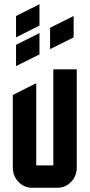

<svg xmlns="http://www.w3.org/2000/svg" viewBox="-20 -740 420 900"><path d="M55.2 -665 165 -720.2V-620.1L55.2 -564.9ZM55.2 -529.8 165 -585V-484.9L55.2 -430.2ZM214.8 -609.9 325.2 -665V-564.9L214.8 -509.8ZM129.9 140.1Q92.8 140.1 66.4 112.3Q40 84.5 40 44.9V-294.9L149.9 -350.1V35.2H230V-415H339.8V44.9Q339.8 84.5 313.5 112.3Q287.1 140.1 250 140.1Z"/></svg>

Font: Horta
Style: Regular
Weight: 600
Width: 3
Version: Version 0.11